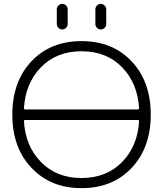

<svg xmlns="http://www.w3.org/2000/svg" viewBox="-20 -974 832 982"><path d="M102.5 -420.9Q102.5 -414.1 109.4 -414.1H683.6Q691.4 -414.1 691.4 -420.9Q683.6 -547.9 605.5 -628.9Q525.4 -711.9 397 -711.9Q268.6 -711.9 188.5 -628.9Q110.4 -547.9 102.5 -420.9ZM109.4 -360.4Q102.5 -360.4 102.5 -353.5Q110.4 -226.6 188.5 -146.5Q268.6 -63.5 397 -63.5Q525.4 -63.5 605.5 -146.5Q683.6 -226.6 691.4 -353.5Q691.4 -360.4 683.6 -360.4ZM140.6 -116.2Q43 -218.8 43 -387.7Q43 -556.6 140.6 -660.2Q238.3 -763.7 397 -763.7Q555.7 -763.7 653.3 -660.2Q751 -556.6 751 -387.7Q751 -218.8 653.3 -115.2Q555.7 -11.7 397 -11.7Q238.3 -11.7 140.6 -116.2ZM270.5 -851.6V-925.8Q270.5 -937.5 278.8 -945.8Q287.1 -954.1 298.3 -954.1Q309.6 -954.1 317.9 -945.8Q326.2 -937.5 326.2 -925.8V-851.6Q326.2 -839.8 317.9 -831.5Q309.6 -823.2 298.3 -823.2Q287.1 -823.2 278.8 -831.5Q270.5 -839.8 270.5 -851.6ZM467.8 -851.6V-925.8Q467.8 -937.5 476.1 -945.8Q484.4 -954.1 495.6 -954.1Q506.8 -954.1 515.1 -945.8Q523.4 -937.5 523.4 -925.8V-851.6Q523.4 -839.8 515.1 -831.5Q506.8 -823.2 495.6 -823.2Q484.4 -823.2 476.1 -831.5Q467.8 -839.8 467.8 -851.6Z"/></svg>

Font: Gen Jyuu Gothic P Light
Style: Regular
Weight: 200
Designer: [Source Han Sans]
Ryoko NISHIZUKA  (kana & ideographs); Paul D. Hunt (Latin, Greek & Cyrillic); Wenlong ZHANG  (bopomofo
Version: Version 1.002.20150607